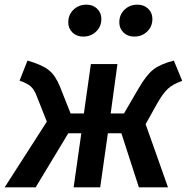

<svg xmlns="http://www.w3.org/2000/svg" viewBox="-43 -804 802 824"><path d="M739 -457Q699 -443 677.5 -423Q656 -403 631 -359L582 -271L678 0H553L478 -232H420L387 0H273L306 -232H250L110 0H-23L158 -282L114 -393Q104 -420 88.5 -433.5Q73 -447 41 -458L75 -544Q138 -526 166.5 -503Q195 -480 214 -433L260 -317H317L347 -529H461L432 -317H489L552 -425Q585 -482 615 -505.5Q645 -529 703 -544ZM250 -708Q250 -741 272.5 -762.5Q295 -784 328 -784Q356 -784 374 -766.5Q392 -749 392 -723Q392 -690 369.5 -668.5Q347 -647 314 -647Q286 -647 268 -664.5Q250 -682 250 -708ZM469 -708Q469 -741 491.5 -762.5Q514 -784 547 -784Q575 -784 593 -766.5Q611 -749 611 -723Q611 -690 588.5 -668.5Q566 -647 533 -647Q505 -647 487 -664.5Q469 -682 469 -708Z"/></svg>

Font: FiraGO Medium
Style: Italic
Weight: 500
Italic angle: -8°
Designer: bBox Type GmbH
Foundry: bBox Type GmbH
Version: Version 1.001